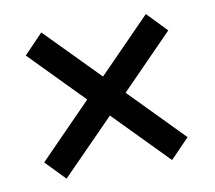

<svg xmlns="http://www.w3.org/2000/svg" viewBox="-58 -615 650 580"><g transform="rotate(-10 267.0 -325.0)"><path d="M483.4 -160.6 425.3 -100.6 263.7 -265.6 101.6 -100.6 43.5 -160.6 204.6 -325.2 44.9 -488.3 103 -548.8 263.7 -385.3 423.8 -548.8 481.9 -488.3 322.3 -325.2Z"/></g></svg>

Font: Roboto21382017
Style: Regular
Weight: 400
Designer: Christian Robertson
Foundry: Google
Version: Version 2.138; 2017